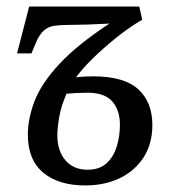

<svg xmlns="http://www.w3.org/2000/svg" viewBox="-20 -556 529 586"><path d="M240 10Q159 10 112 -29Q65 -68 65 -145Q65 -194 85.5 -247.5Q106 -301 160.5 -360Q215 -419 314 -484Q278 -482 245 -481Q212 -480 190 -480Q165 -480 146.5 -477.5Q128 -475 114 -463Q100 -451 88 -422L76 -393H32L69 -536H405L414 -496Q372 -471 333 -439.5Q294 -408 262.5 -377Q231 -346 212 -320Q229 -322 241.5 -322.5Q254 -323 265 -323Q359 -323 402 -283.5Q445 -244 445 -175Q445 -116 417.5 -74.5Q390 -33 344 -11.5Q298 10 240 10ZM247 -38Q284 -38 305.5 -58Q327 -78 336.5 -109.5Q346 -141 346 -175Q346 -220 322.5 -246.5Q299 -273 248 -273Q214 -273 183 -270Q166 -231 160.5 -197.5Q155 -164 155 -143Q155 -96 179.5 -67Q204 -38 247 -38Z"/></svg>

Font: Noto Serif SemiCondensed
Style: Italic
Weight: 400
Width: 4
Italic angle: -12°
Designer: Monotype Design Team
Foundry: Monotype Imaging Inc.
Version: Version 2.013